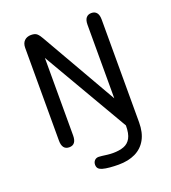

<svg xmlns="http://www.w3.org/2000/svg" viewBox="-145 -732 909 1022"><g transform="rotate(-20 309.5 -221.0)"><path d="M449.8 -573.3Q449.8 -599.7 460.3 -612.5Q470.8 -625.3 490.2 -625.3Q509.5 -625.3 519.8 -612.5Q530.2 -599.7 530.2 -573.3V8.5Q530.2 66.5 508.4 105.3Q486.7 144.2 446.6 163.6Q406.5 183 351.3 183Q326.8 183 302.3 180.9Q277.8 178.8 260.2 173.8Q246 169.5 239.3 161.6Q232.7 153.7 232.7 140.8Q232.7 126.5 241.4 117Q250.2 107.5 264.8 107.5Q273 107.5 283.5 109Q296.7 110.8 313 112.8Q329.3 114.7 344.5 114.7Q380.3 114.7 405.8 105.2Q431.3 95.8 445 71Q458.7 46.2 458.7 0L176.3 -485V-46Q176.3 6.3 136.3 6.3Q96 6.3 96 -46V-571.3Q96 -597.3 110.3 -611.3Q124.7 -625.3 147.2 -625.3H148.7Q170.7 -625.3 181.5 -615.8Q192.3 -606.2 203.2 -586.7L449.8 -156.8Z"/></g></svg>

Font: Sono ExtraLight
Style: Regular
Weight: 200
Designer: Tyler Finck
Foundry: Tyler Finck
Version: Version 2.112